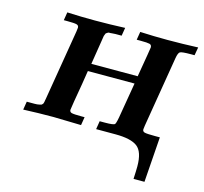

<svg xmlns="http://www.w3.org/2000/svg" viewBox="-91 -547 862 811"><g transform="rotate(15 339.5 -141.5)"><path d="M33.2 0 39.1 -36.1H58.1Q66.9 -36.1 73 -36.1Q79.1 -36.1 84.5 -36.6Q89.8 -37.1 93.5 -38.1Q97.2 -39.1 100.1 -39.6Q103 -40 104.5 -42Q106 -43.9 107.4 -44.9Q108.9 -45.9 109.9 -49.6Q110.8 -53.2 111.3 -54.7Q111.8 -56.2 112.3 -61Q112.8 -65.9 113.8 -68.8L165 -377Q167 -391.1 167 -394Q167 -403.8 157.5 -406.5Q147.9 -409.2 116.2 -409.2H101.1L106.9 -444.8Q167 -441.9 228 -441.9Q293.9 -441.9 359.9 -444.8L354 -409.2H348.1Q334 -409.2 326.9 -409.2Q319.8 -409.2 311.5 -408.2Q303.2 -407.2 300 -407.7Q296.9 -408.2 292.5 -405Q288.1 -401.9 287.1 -401.4Q286.1 -400.9 284.2 -395.5Q282.2 -390.1 281.5 -388.7Q280.8 -387.2 279.8 -378.2Q278.8 -369.1 277.8 -365.2Q268.1 -307.1 261.2 -261.2H463.9Q485.8 -389.2 485.8 -393.1Q485.8 -404.3 476.3 -406.7Q466.8 -409.2 438 -409.2H419.9L425.8 -444.8Q485.8 -441.9 545.9 -441.9Q612.8 -441.9 679.2 -444.8L672.9 -409.2H657.2Q617.2 -409.2 609.6 -404.5Q602.1 -399.9 598.1 -376L546.9 -66.9Q544.9 -52.7 544.9 -50.8Q544.9 -41 554.9 -38.6Q564.9 -36.1 600.1 -36.1H621.1L606.9 162.1H559.1Q561 126 561 106.9Q561 43 532.5 21.5Q503.9 0 437 0H352.1L357.9 -36.1H380.9Q418.9 -36.1 424.1 -42Q429.2 -47.9 436 -91.8L459 -228H254.9Q252.9 -211.9 245.4 -168Q237.8 -124 231.9 -89.1Q226.1 -54.2 226.1 -50.8Q226.1 -41 235.6 -38.6Q245.1 -36.1 276.9 -36.1H292L286.1 0Q178.2 -2.9 165 -2.9Q99.1 -2.9 33.2 0Z"/></g></svg>

Font: CMU Serif Extra
Style: BoldSlanted
Weight: 700
Italic angle: -9.46001°
Version: Version 0.7.0